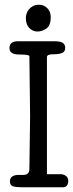

<svg xmlns="http://www.w3.org/2000/svg" viewBox="-20 -790 308 810"><path d="M89 -714Q89 -722 92 -732Q95 -742 102 -750.5Q109 -759 119.5 -764.5Q130 -770 145 -770Q165 -770 179.5 -755.5Q194 -741 194 -718Q194 -682 175.5 -669.5Q157 -657 138 -657Q118 -657 103.5 -672Q89 -687 89 -714ZM208 -616Q234 -616 244.5 -609.5Q255 -603 255 -587.5Q255 -572 242 -566.5Q229 -561 204.5 -561Q180 -561 178 -551Q178 -303 178 -55H237Q248 -55 258 -48Q268 -41 268 -26Q267 0 245 0H71Q48 0 35 -4Q22 -8 22 -24Q22 -40 32.5 -46Q43 -52 55.5 -52Q68 -52 80 -52Q104 -53 104 -77Q104 -77 107 -301Q107 -301 104 -553Q104 -560 61.5 -560Q19 -560 20 -588Q20 -616 56 -616Z"/></svg>

Font: Scratch Savers
Style: Book
Weight: 400
Designer: Pablo Impallari, Rodrigo Fuenzalida, Brenda Gallo
Foundry: Pablo Impallari, Rodrigo Fuenzalida, Brenda Gallo
Version: Version 4.0b1